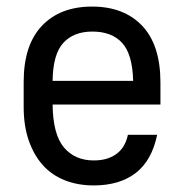

<svg xmlns="http://www.w3.org/2000/svg" viewBox="-20 -557 560 584"><path d="M265 7Q217 7 177.5 -8.5Q138 -24 110.5 -54.5Q83 -85 67.5 -129.5Q52 -174 52 -232V-308Q52 -420 107.5 -478.5Q163 -537 260 -537Q357 -537 412.5 -478.5Q468 -420 468 -306V-239H140Q141 -148 174.5 -108.5Q208 -69 265 -69Q290 -69 308.5 -75.5Q327 -82 339.5 -93Q352 -104 359 -118Q366 -132 369 -147H458Q442 -69 393 -31Q344 7 265 7ZM261 -461Q204 -461 172.5 -426.5Q141 -392 140 -311H385Q383 -392 351.5 -426.5Q320 -461 261 -461Z"/></svg>

Font: Golos UI
Style: Regular
Weight: 400
Designer: A.Korolkova, Vitaly Kuzmin
Foundry: ParaType Ltd
Version: Version 2.000